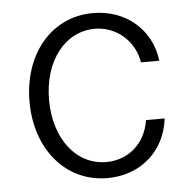

<svg xmlns="http://www.w3.org/2000/svg" viewBox="-45 -599 653 656"><g transform="rotate(-5 281.0 -271.0)"><path d="M298 12C412 12 497 -63 510 -174H446C434 -94 374 -43 299 -43C194 -43 122 -140 122 -271C122 -406 197 -500 299 -500C373 -500 435 -445 446 -372H509C496 -480 410 -554 297 -554C154 -554 55 -434 55 -271C55 -109 154 12 298 12Z"/></g></svg>

Font: Wafeq Light
Style: Regular
Weight: 300
Designer: Rasmus Andersson & Azza Alameddine
Foundry: Google & TypeTogether
Version: Version 3.000;January 28, 2025;FontCreator 15.0.0.3014 64-bi